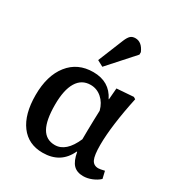

<svg xmlns="http://www.w3.org/2000/svg" viewBox="-190 -937 1012 1082"><g transform="rotate(30 316.0 -396.5)"><path d="M245 14Q152 14 100.5 -55Q49 -124 49 -248Q49 -375 107.5 -449Q166 -523 267 -523Q373 -523 417 -434H419L425 -508L534 -516L547 -508Q527 -415 516 -332Q505 -249 505 -187Q505 -120 517.5 -93.5Q530 -67 561 -67Q572 -67 601 -74L612 -27Q593 -9 564.5 2.5Q536 14 509 14Q468 14 445 -9.5Q422 -33 412 -88H409Q362 14 245 14ZM283 -58Q356 -58 402 -164Q402 -186 402.5 -220.5Q403 -255 404 -290.5Q405 -326 406 -352Q394 -398 362.5 -425.5Q331 -453 290 -453Q232 -453 201.5 -402.5Q171 -352 171 -256Q171 -155 198.5 -106.5Q226 -58 283 -58ZM295 -574 256 -595 323 -760Q334 -786 345.5 -796.5Q357 -807 377 -807Q419 -807 442 -754V-738Z"/></g></svg>

Font: Literata 12pt Medium
Style: Regular
Weight: 500
Designer: Latin by Veronika Burian and Jose Scaglione. Greek by Irene Vlachou. Cyrillic by Vera Evstafieva.
Foundry: TypeTogether
Version: Version 3.002